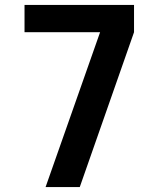

<svg xmlns="http://www.w3.org/2000/svg" viewBox="-20 -755 640 775"><path d="M164 0 384 -625H79V-735H521V-625L302 0Z"/></svg>

Font: Iosevka Extrabold Extended
Style: Regular
Weight: 800
Width: 7
Monospace: yes
Designer: Belleve Invis
Foundry: Belleve Invis
Version: Version 32.5.0; ttfautohint (v1.8.4)